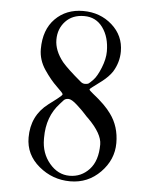

<svg xmlns="http://www.w3.org/2000/svg" viewBox="-51 -716 613 771"><g transform="rotate(5 256.0 -330.0)"><path d="M79 -148Q79 -236 146 -287Q146 -287 179 -312Q200 -328 200 -332.5Q200 -337 174.5 -361Q149 -385 123 -423.5Q97 -462 97 -506Q97 -584 141 -628.5Q185 -673 253.5 -673Q322 -673 370 -630.5Q418 -588 418 -524Q418 -480 394 -441Q379 -419 353 -399Q327 -379 316.5 -371.5Q306 -364 306 -361Q306 -358 321 -346Q373 -305 396 -272Q432 -223 432 -156Q432 -89 382 -38Q332 13 260.5 13Q189 13 134 -33Q79 -79 79 -148ZM141 -147Q141 -90 175 -49.5Q209 -9 256 -9Q303 -9 335.5 -44Q368 -79 368 -145Q368 -188 311 -245Q305 -250 294.5 -262Q284 -274 261 -295Q238 -316 225 -316Q212 -316 205 -307.5Q198 -299 192 -293Q141 -238 141 -153ZM191 -461Q213 -435 268 -389Q276 -382 285.5 -382Q295 -382 299.5 -384.5Q304 -387 318.5 -402Q333 -417 347.5 -453Q362 -489 362 -519Q362 -577 334.5 -615Q307 -653 259.5 -653Q212 -653 184 -623Q156 -593 156 -549Q156 -505 191 -461Z"/></g></svg>

Font: Cardo
Style: Regular
Weight: 400
Designer: David J. Perry
Foundry: David J. Perry
Version: Version 1.0451